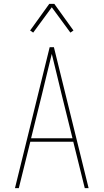

<svg xmlns="http://www.w3.org/2000/svg" viewBox="-20 -981 540 1001"><path d="M58 0 239 -735H261L442 0H422L362 -242H138L78 0ZM358 -260 301 -490Q288 -543 275.5 -595.5Q263 -648 250 -700Q237 -648 224.5 -595.5Q212 -543 199 -490L142 -260ZM153 -811 137 -822 237 -961H263L363 -822L347 -811L250 -943Z"/></svg>

Font: Iosevka SS18 Thin
Style: Regular
Weight: 100
Monospace: yes
Designer: Belleve Invis
Foundry: Belleve Invis
Version: Version 25.1.1; ttfautohint (v1.8.4)